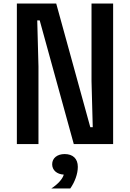

<svg xmlns="http://www.w3.org/2000/svg" viewBox="-20 -820 740 1093"><path d="M76 0H199V-442L192 -704H206L400 0H624V-800H501V-358L508 -96H494L300 -800H76ZM272 253H380C406 216 423 170 423 130C423 83 395 57 348 57C306 57 277 80 277 115C277 149 304 172 343 174C337 197 312 227 272 253Z"/></svg>

Font: Martian Mono Std Md
Style: Regular
Weight: 500
Monospace: yes
Designer: Roman Shamin
Foundry: Evil Martians
Version: Version 1.000